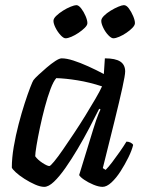

<svg xmlns="http://www.w3.org/2000/svg" viewBox="-20 -727 566 747"><path d="M152 0Q137 0 116.5 -9Q96 -18 75.5 -31Q55 -44 41.5 -56.5Q28 -69 26 -75Q26 -112 33.5 -156Q41 -200 52.5 -244Q64 -288 76 -325Q88 -362 97.5 -386.5Q107 -411 110 -415Q115 -422 129.5 -435.5Q144 -449 161.5 -464Q179 -479 195 -489.5Q211 -500 220 -500Q239 -500 265.5 -491.5Q292 -483 323 -469Q354 -455 384 -439L388 -500Q429 -500 448 -487.5Q467 -475 467 -449Q467 -435 456 -385Q445 -335 425.5 -256Q406 -177 380 -73L391 -66Q402 -77 416.5 -96Q431 -115 446 -136.5Q461 -158 472 -176Q481 -176 488.5 -172Q496 -168 498 -163Q493 -142 479.5 -114.5Q466 -87 449 -60.5Q432 -34 413.5 -17Q395 0 379 0Q364 0 343.5 -8.5Q323 -17 307 -28Q291 -39 288 -46L343 -225Q349 -244 354 -259Q359 -274 363.5 -284.5Q368 -295 371 -301L366 -304Q349 -270 327.5 -229Q306 -188 282 -147.5Q258 -107 234.5 -73.5Q211 -40 190 -20Q169 0 152 0ZM172 -81Q176 -81 190.5 -98.5Q205 -116 225 -145Q245 -174 268 -208.5Q291 -243 312.5 -278Q334 -313 351.5 -343Q369 -373 377 -391Q328 -407 281.5 -414.5Q235 -422 199 -423Q188 -411 176.5 -380.5Q165 -350 154.5 -310.5Q144 -271 135.5 -231Q127 -191 122 -160.5Q117 -130 117 -119Q127 -105 145.5 -93Q164 -81 172 -81ZM235 -578Q227 -578 215.5 -590.5Q204 -603 196 -619Q188 -635 188 -646Q188 -655 199 -665.5Q210 -676 225 -685.5Q240 -695 255 -701Q270 -707 277 -707Q286 -707 296 -694Q306 -681 313 -664.5Q320 -648 320 -637Q320 -629 310 -619Q300 -609 286 -599.5Q272 -590 258 -584Q244 -578 235 -578ZM421 -578Q413 -578 401.5 -590Q390 -602 382 -618.5Q374 -635 374 -646Q374 -655 384.5 -665.5Q395 -676 410.5 -685.5Q426 -695 440.5 -701Q455 -707 462 -707Q472 -707 481.5 -694Q491 -681 498 -664.5Q505 -648 505 -637Q505 -629 495.5 -619Q486 -609 472 -599.5Q458 -590 444 -584Q430 -578 421 -578Z"/></svg>

Font: Texturina 12pt Medium
Style: Italic
Weight: 500
Italic angle: -11°
Designer: Guillermo Torres Carreño
Foundry: Omnibus-Type
Version: Version 1.002